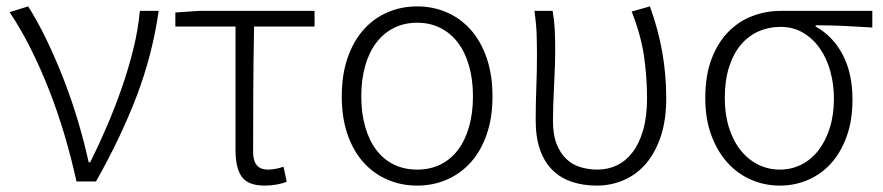

<svg xmlns="http://www.w3.org/2000/svg" viewBox="-20 -567 2759 600"><path d="M219 0Q203 -73 181.5 -145.5Q160 -218 133.5 -285.5Q107 -353 76 -415Q45 -477 10 -529L68 -547Q98 -500 126.5 -440.5Q155 -381 180 -316.5Q205 -252 224.5 -186Q244 -120 257 -60H262Q289 -114 314.5 -173.5Q340 -233 361 -293.5Q382 -354 397 -415Q412 -476 417 -533H476Q456 -395 407 -266.5Q358 -138 280 0H219Z M807 13Q756 13 736 -14Q716 -41 716 -98V-484H528V-528L602 -533H963V-484H774Q772 -383 771.5 -286Q771 -189 771 -92Q771 -37 817 -37Q829 -37 842 -39.5Q855 -42 866 -46L876 1Q864 6 845.5 9.5Q827 13 807 13Z M1284 13Q1234 13 1191 -5.5Q1148 -24 1116 -59.5Q1084 -95 1066 -147Q1048 -199 1048 -266Q1048 -333 1066 -385.5Q1084 -438 1116 -474Q1148 -510 1191 -528.5Q1234 -547 1284 -547Q1333 -547 1376 -528.5Q1419 -510 1451 -474Q1483 -438 1501 -385.5Q1519 -333 1519 -266Q1519 -199 1501 -147Q1483 -95 1451 -59.5Q1419 -24 1376 -5.5Q1333 13 1284 13ZM1284 -37Q1324 -37 1356.5 -53Q1389 -69 1411.5 -99Q1434 -129 1446 -171.5Q1458 -214 1458 -266Q1458 -318 1446 -360.5Q1434 -403 1411.5 -433Q1389 -463 1356.5 -479.5Q1324 -496 1284 -496Q1243 -496 1210.5 -479.5Q1178 -463 1155.5 -433Q1133 -403 1121 -360.5Q1109 -318 1109 -266Q1109 -214 1121 -171.5Q1133 -129 1155.5 -99Q1178 -69 1210.5 -53Q1243 -37 1284 -37Z M1845 13Q1803 13 1768 1.5Q1733 -10 1707.5 -34.5Q1682 -59 1668 -98Q1654 -137 1654 -191Q1654 -242 1656 -293Q1658 -344 1658 -395Q1658 -427 1657 -459.5Q1656 -492 1650 -533H1707Q1712 -504 1713.5 -475.5Q1715 -447 1715 -412Q1715 -387 1714 -358Q1713 -329 1711.5 -299Q1710 -269 1709 -241Q1708 -213 1708 -189Q1708 -146 1719.5 -117Q1731 -88 1750 -70Q1769 -52 1794.5 -44.5Q1820 -37 1847 -37Q1880 -37 1908 -50.5Q1936 -64 1957 -91.5Q1978 -119 1990 -161Q2002 -203 2002 -260Q2002 -326 1992.5 -391.5Q1983 -457 1954 -531L2011 -547Q2037 -475 2049.5 -404.5Q2062 -334 2062 -260Q2062 -192 2045 -141Q2028 -90 1999 -56Q1970 -22 1930 -4.5Q1890 13 1845 13Z M2417 13Q2370 13 2328 -5Q2286 -23 2254 -58Q2222 -93 2203 -144Q2184 -195 2184 -261Q2184 -331 2203.5 -382.5Q2223 -434 2256 -467.5Q2289 -501 2331.5 -517Q2374 -533 2420 -533H2706V-481Q2659 -484 2617 -486Q2575 -488 2529 -488V-484Q2583 -454 2613.5 -396Q2644 -338 2644 -256Q2644 -191 2626 -141Q2608 -91 2577.5 -57Q2547 -23 2505.5 -5Q2464 13 2417 13ZM2417 -37Q2453 -37 2484 -52.5Q2515 -68 2537.5 -97Q2560 -126 2573 -167Q2586 -208 2586 -259Q2586 -303 2575 -343.5Q2564 -384 2542.5 -415Q2521 -446 2490 -464.5Q2459 -483 2419 -483Q2382 -483 2350.5 -469Q2319 -455 2295.5 -427.5Q2272 -400 2258.5 -358Q2245 -316 2245 -261Q2245 -210 2258 -168.5Q2271 -127 2294.5 -97.5Q2318 -68 2349.5 -52.5Q2381 -37 2417 -37Z"/></svg>

Font: SpoqaHanSansJP-Light
Style: Regular
Weight: 300
Designer: [Source Han Sans]
Ryoko NISHIZUKA  (kana & ideographs); Paul D. Hunt (Latin, Greek & Cyrillic); Wenlong ZHANG  (bopomofo
Foundry: Spoqa (http://bi.spoqa.com)
Version: Version 1.002.20150607